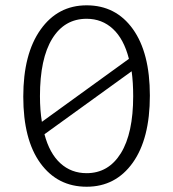

<svg xmlns="http://www.w3.org/2000/svg" viewBox="-20 -690 654 725"><path d="M545.9 -329.1Q545.9 -166 481.2 -75.4Q416.5 15.1 307.1 15.1Q197.3 15.1 132.6 -73.7Q67.9 -162.6 67.9 -325.2Q67.9 -486.3 133.1 -578.1Q198.2 -669.9 307.1 -669.9Q417.5 -669.9 481.7 -580.3Q545.9 -490.7 545.9 -329.1ZM130.9 -327.1Q130.9 -273.4 138.2 -230L466.8 -467.8Q447.8 -542.5 406.5 -580.8Q365.2 -619.1 307.1 -619.1Q223.6 -619.1 177.2 -543.9Q130.9 -468.8 130.9 -327.1ZM482.9 -327.1Q482.9 -378.9 477.1 -420.9L147.9 -183.1Q167 -110.8 208 -73.5Q249 -36.1 307.1 -36.1Q389.6 -36.1 436.3 -111.3Q482.9 -186.5 482.9 -327.1Z"/></svg>

Font: IntelOne Mono Light
Style: Regular
Weight: 300
Designer: Fred Shallcrass
Foundry: Frere-Jones Type LLC
Version: Version 1.200;hotconv 1.1.0;makeotfexe 2.6.0;FJTRelease1.2